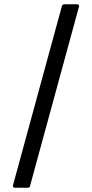

<svg xmlns="http://www.w3.org/2000/svg" viewBox="-20 -770 431 900"><path d="M50 110Q39 110 41 98L270 -741Q273 -750 282 -750H341Q353 -750 350 -738L121 101Q120 110 110 110Z"/></svg>

Font: LINE Seed Sans TH App
Style: Regular
Weight: 400
Designer: Dalton Maag Ltd | Thai characters by Cadson Demak Co.,Ltd.
Foundry: Dalton Maag Ltd
Version: Version 1.003